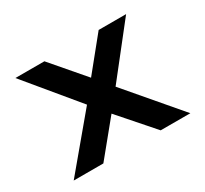

<svg xmlns="http://www.w3.org/2000/svg" viewBox="-103 -611 807 757"><g transform="rotate(-30 300.0 -232.5)"><path d="M36 0 231 -233 39 -465H171L298 -317L418 -465H543L364 -238L567 0H432L297 -154L171 0Z"/></g></svg>

Font: Inconsolata Expanded Bold
Style: Regular
Weight: 700
Width: 7
Monospace: yes
Designer: Raph Levien, Cyreal, Brenton Simpson
Foundry: Raph Levien, Cyreal, Google
Version: Version 3.001; ttfautohint (v1.8.2.53-6de2)